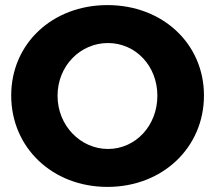

<svg xmlns="http://www.w3.org/2000/svg" viewBox="-20 -726 845 754"><path d="M402 -706C186 -706 24 -555 24 -351C24 -146 186 8 402 8C619 8 781 -147 781 -351C781 -554 619 -706 402 -706ZM404 -557C512 -557 598 -468 598 -350C598 -232 512 -141 404 -141C297 -141 206 -232 206 -350C206 -468 296 -557 404 -557Z"/></svg>

Font: Trueno
Style: RoundBd
Weight: 700
Designer: Julieta Ulanovsky, Jasper
Foundry: Julieta Ulanovsky, Cannot Into Space Fonts
Version: Version 3.001